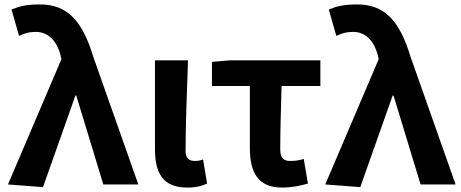

<svg xmlns="http://www.w3.org/2000/svg" viewBox="-20 -832 2079 866"><path d="M174 12 320 -401H324L446 0H604L401 -575C352 -738 284 -812 160 -812C97 -812 66 -803 32 -789L66 -670C89 -681 109 -688 143 -688C194 -688 235 -652 253 -583L257 -565L16 0Z M824 14C867 14 892 6 914 -4L896 -113C884 -108 871 -106 862 -106C832 -106 817 -117 817 -153C817 -258 823 -423 828 -560H679V-159C679 -54 713 14 824 14Z M1252 14C1297 14 1337 5 1369 -4L1350 -115C1327 -108 1309 -106 1289 -106C1261 -106 1244 -118 1244 -158C1244 -236 1247 -340 1250 -444H1425V-560H1018L936 -553V-444H1107V-164C1107 -55 1143 14 1252 14Z M1605 12 1751 -401H1755L1877 0H2035L1832 -575C1783 -738 1715 -812 1591 -812C1528 -812 1497 -803 1463 -789L1497 -670C1520 -681 1540 -688 1574 -688C1625 -688 1666 -652 1684 -583L1688 -565L1447 0Z"/></svg>

Font: Noto Sans CJK TC
Style: Bold
Weight: 700
Designer: Ryoko NISHIZUKA 西塚涼子 (kana, bopomofo & ideographs); Paul D. Hunt (Latin, Greek & Cyrillic); Sandoll Communications 산돌커뮤니
Foundry: Adobe
Version: Version 2.004;hotconv 1.0.118;makeotfexe 2.5.65603